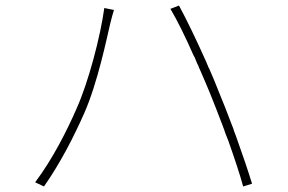

<svg xmlns="http://www.w3.org/2000/svg" viewBox="-20 -697 1040 694"><path d="M891 -33C878 -76 857 -138 834 -202L830 -213L826 -223C825 -226 824 -230 823 -233L819 -243C802 -288 785 -332 769 -370C759 -396 748 -422 737 -447L732 -457C732 -459 731 -461 730 -462L726 -472C690 -553 653 -629 627 -677L596 -665C621 -623 651 -562 679 -498L684 -489L688 -479C689 -476 691 -472 692 -469L697 -459C698 -456 699 -453 701 -449L705 -440C717 -412 729 -385 739 -360C753 -325 769 -285 784 -245L788 -234C789 -233 789 -231 790 -229L795 -214L799 -204C800 -202 800 -201 801 -199L805 -189C827 -127 847 -67 859 -23L891 -33ZM285 -289C334 -401 366 -560 379 -614C384 -634 387 -645 392 -661L357 -668C343 -565 300 -401 257 -305C223 -227 171 -123 107 -38L139 -23C199 -109 247 -203 285 -289Z"/></svg>

Font: Glow Sans SC Normal ExtraLight
Style: Regular
Weight: 200
Designer: Ryoko NISHIZUKA (kana, bopomofo & ideographs); Paul D. Hunt (Latin, Greek & Cyrillic); Sandoll Communications, Soo-young
Version: Version 0.93